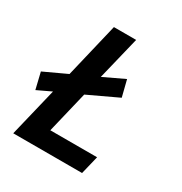

<svg xmlns="http://www.w3.org/2000/svg" viewBox="-163 -814 886 935"><g transform="rotate(30 280.0 -346.5)"><path d="M43 0 109 -273 31 -236 9 -328 136 -387 209 -693H334L275 -451L391 -506L414 -414L248 -336L192 -103H455L430 0Z"/></g></svg>

Font: Ubuntu Sans Mono SemiBold
Style: Italic
Weight: 600
Italic angle: -13.5°
Monospace: yes
Designer: Dalton Maag Ltd
Foundry: Dalton Maag Ltd
Version: Version 1.006